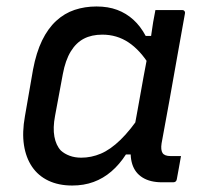

<svg xmlns="http://www.w3.org/2000/svg" viewBox="-20 -563 640 593"><path d="M278 -543Q314 -543 342 -532.5Q370 -522 392 -502Q414 -482 430 -452H457L442 -361Q413 -408 377 -432Q341 -456 296 -456Q263 -456 239 -443.5Q215 -431 198.5 -404Q182 -377 174 -334L150 -205Q143 -168 148 -141Q153 -114 168 -98Q179 -88 195 -82Q211 -76 231 -76Q262 -76 291.5 -88.5Q321 -101 352 -131Q383 -161 417 -212L394 -86H369Q349 -55 324 -33.5Q299 -12 269 -1Q239 10 203 10Q161 10 129.5 -5Q98 -20 79 -48Q60 -76 54 -115Q48 -154 57 -204L82 -348Q92 -401 110 -438Q128 -475 153.5 -498.5Q179 -522 210.5 -532.5Q242 -543 278 -543ZM460 -532Q481 -532 501 -532Q521 -532 542 -532Q546 -532 548 -530.5Q550 -529 551 -526.5Q552 -524 551 -520Q539 -454 527 -386Q515 -318 503 -251Q491 -184 479 -120Q476 -100 482 -90.5Q488 -81 507 -81Q512 -81 516.5 -81Q521 -81 524 -81H539Q536 -63 532.5 -44.5Q529 -26 526 -9Q525 -4 522 -2Q519 0 515 0Q509 0 499 0Q489 0 480 0Q444 0 420.5 -14.5Q397 -29 388.5 -56Q380 -83 386 -120Q396 -172 405 -223.5Q414 -275 423.5 -326.5Q433 -378 443 -430Q446 -445 448 -461Q450 -477 453 -494.5Q456 -512 460 -532Z"/></svg>

Font: Rec Mono Linear
Style: Italic
Weight: 400
Italic angle: -10°
Monospace: yes
Version: Version 1.085; ttfautohint (v1.8.4.7-5d5b)